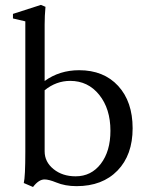

<svg xmlns="http://www.w3.org/2000/svg" viewBox="-20 -746 595 781"><path d="M114.3 14.6 76.7 -1.5Q83 -26.9 83 -128.9V-659.2L32.7 -670.9V-689.5L146.5 -726.1L165 -718.3Q161.6 -681.6 161.6 -646V-416.5Q222.2 -460.4 301.8 -460.4Q401.9 -460.4 460.7 -396.5Q519.5 -332.5 519.5 -224.1Q519.5 -115.7 458 -52.2Q396.5 11.2 291.5 11.2Q244.6 11.2 208.5 -3.9Q178.7 -16.1 161.1 -16.1Q137.7 -16.1 114.3 14.6ZM161.6 -130.4Q161.6 -87.4 197.8 -58.1Q233.9 -28.8 287.6 -28.8Q351.1 -28.8 390.1 -79.8Q429.2 -130.9 429.2 -213.9Q429.2 -303.7 383.5 -360.4Q337.9 -417 265.6 -417Q208.5 -417 161.6 -378.9Z"/></svg>

Font: Elstob 8pt
Style: Regular
Weight: 400
Designer: Peter S. Baker
Version: Version 1.015